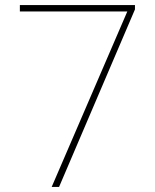

<svg xmlns="http://www.w3.org/2000/svg" viewBox="-20 -734 610 754"><path d="M183 0 480 -689H58V-714H510V-697L212 0Z"/></svg>

Font: Noto Sans Thin
Style: Regular
Weight: 100
Designer: Monotype Design Team
Foundry: Monotype Imaging Inc.
Version: Version 2.007